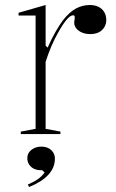

<svg xmlns="http://www.w3.org/2000/svg" viewBox="-20 -535 461 766"><path d="M63 0V-10L122 -21V-473H54V-484L162 -515V-353L170 -345Q186 -381 201.5 -408Q217 -435 231 -454Q257 -487 283 -501Q309 -515 338 -515Q358 -515 372.5 -508Q387 -501 395.5 -487.5Q404 -474 404 -454Q404 -440 396.5 -427Q389 -414 375 -406.5Q361 -399 340 -399Q322 -399 307.5 -405Q293 -411 284.5 -421.5Q276 -432 276 -445Q276 -450 277 -453.5Q278 -457 278 -460.5Q278 -464 278 -467Q278 -474 272 -474Q260 -474 244.5 -455Q229 -436 212 -405Q198 -381 185 -350.5Q172 -320 162 -288V-21L221 -10V0ZM96 211 91 201Q105 195 118 188Q131 181 141.5 171.5Q152 162 158 153L148 144H142Q127 144 115 138Q103 132 96 121Q89 110 89 96Q89 82 96.5 72Q104 62 116.5 56Q129 50 145 50Q161 50 173 56Q185 62 192 73Q199 84 199 97Q199 116 192.5 132Q186 148 172.5 162.5Q159 177 140 189Q121 201 96 211Z"/></svg>

Font: Kalnia ExtraLight
Style: Regular
Weight: 250
Designer: Frida Medrano
Foundry: Frida Medrano
Version: Version 1.105